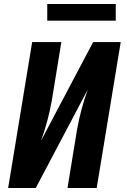

<svg xmlns="http://www.w3.org/2000/svg" viewBox="-20 -947 640 967"><path d="M21 0 142 -735H289L241 -441Q232 -390 218.5 -339.5Q205 -289 187 -239L449 -735H588L467 0H320L368 -294Q377 -345 390.5 -395.5Q404 -446 422 -496L160 0ZM218 -843V-927H563V-843Z"/></svg>

Font: Iosevka SS04 Heavy Extended
Style: Italic
Weight: 900
Width: 7
Italic angle: -9°
Monospace: yes
Designer: Belleve Invis
Foundry: Belleve Invis
Version: Version 19.0.0; ttfautohint (v1.8.4)